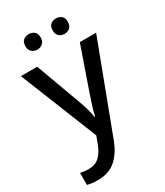

<svg xmlns="http://www.w3.org/2000/svg" viewBox="-236 -830 999 1163"><g transform="rotate(-30 263.5 -248.0)"><path d="M1 -539H115L227 -233Q240 -199 249.5 -166Q259 -133 264 -102H268Q273 -128 284 -163.5Q295 -199 307 -234L413 -539H527L296 73Q268 151 219 195.5Q170 240 92 240Q67 240 49 237.5Q31 235 18 232V148Q29 150 44.5 152Q60 154 77 154Q123 154 151 127Q179 100 195 58L217 0ZM115 -682Q115 -711 131 -723.5Q147 -736 168 -736Q190 -736 206 -723.5Q222 -711 222 -683Q222 -655 206 -641.5Q190 -628 168 -628Q147 -628 131 -641.5Q115 -655 115 -682ZM306 -682Q306 -711 321.5 -723.5Q337 -736 359 -736Q380 -736 396 -723.5Q412 -711 412 -683Q412 -655 396 -641.5Q380 -628 359 -628Q337 -628 321.5 -641.5Q306 -655 306 -682Z"/></g></svg>

Font: Noto Sans Tangsa Medium
Style: Regular
Weight: 500
Version: Version 1.504